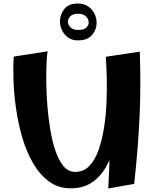

<svg xmlns="http://www.w3.org/2000/svg" viewBox="-20 -1060 887 1089"><path d="M381 8Q310 8 257.5 -31Q205 -70 167.5 -134.5Q130 -199 106.5 -279.5Q83 -360 71 -444Q59 -528 56.5 -605Q54 -682 58 -739L250 -769Q246 -750 244 -703.5Q242 -657 242.5 -594Q243 -531 248.5 -462Q254 -393 265 -326Q276 -259 294.5 -204.5Q313 -150 340.5 -117.5Q368 -85 406 -85Q454 -85 486.5 -118.5Q519 -152 539 -209Q559 -266 570 -335.5Q581 -405 584 -478.5Q587 -552 585.5 -619.5Q584 -687 580 -738L661 -547Q660 -498 656.5 -438.5Q653 -379 644 -316.5Q635 -254 617 -196Q599 -138 568 -92Q537 -46 491.5 -19Q446 8 381 8ZM594 9Q600 -97 602 -189Q604 -281 602.5 -367Q601 -453 595.5 -543.5Q590 -634 580 -738L773 -767Q776 -675 776 -586.5Q776 -498 772 -408Q768 -318 760.5 -221.5Q753 -125 741 -17ZM421 -831Q389 -831 366.5 -847Q344 -863 332 -888Q320 -913 320 -939Q320 -977 344.5 -1008.5Q369 -1040 421 -1040Q456 -1040 479.5 -1024Q503 -1008 515.5 -983Q528 -958 528 -930Q528 -893 502.5 -862Q477 -831 421 -831ZM423 -890Q455 -890 469 -903Q483 -916 483 -933Q483 -952 467.5 -967Q452 -982 423 -982Q393 -982 379 -967.5Q365 -953 365 -936Q365 -920 380 -905Q395 -890 423 -890Z"/></svg>

Font: Marhey Medium
Style: Regular
Weight: 500
Designer: Nur Syamsi & Bustanul Arifin
Foundry: Namelatype
Version: Version 1.000